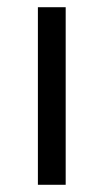

<svg xmlns="http://www.w3.org/2000/svg" viewBox="-20 -512 287 532"><path d="M162 0H85V-492H162Z"/></svg>

Font: Wix Madefor Text
Style: Regular
Weight: 400
Designer: Dalton Maag Ltd
Foundry: Dalton Maag Ltd
Version: Version 3.100